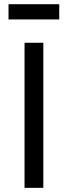

<svg xmlns="http://www.w3.org/2000/svg" viewBox="-20 -904 326 924"><path d="M188.5 -698.2V0H98.1V-698.2ZM265.1 -883.8V-810.5H21V-883.8Z"/></svg>

Font: Voltera
Style: Regular
Weight: 400
Designer: Bernd Montag
Version: Version 1.301